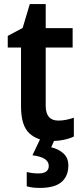

<svg xmlns="http://www.w3.org/2000/svg" viewBox="-20 -681 406 941"><path d="M266 -90Q286 -90 305 -94Q324 -98 342 -104V-12Q322 -2 293.5 4Q265 10 233 10Q165 10 124 -27.5Q83 -65 83 -160V-448H18V-505L91 -544L126 -661H204V-543H336V-448H204V-163Q204 -90 266 -90ZM315 130Q315 182 281.5 211Q248 240 175 240Q137 240 111 232V162Q139 169 168 169Q219 169 219 132Q219 90 139 80L177 0H249L231 41Q267 49 291 71Q315 93 315 130Z"/></svg>

Font: Noto Sans SemiCondensed SemiBold
Style: Regular
Weight: 600
Width: 4
Designer: Monotype Design Team
Foundry: Monotype Imaging Inc.
Version: Version 2.013; ttfautohint (v1.8.4.7-5d5b)